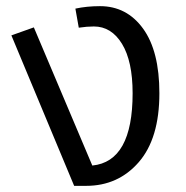

<svg xmlns="http://www.w3.org/2000/svg" viewBox="-20 -593 606 624"><path d="M305 -573Q392 -573 445 -500Q498 -427 498 -290Q498 -143 431 -66Q364 11 260 11H221L17 -478L90 -504L280 -55Q411 -68 411 -290Q411 -394 376.5 -450.5Q342 -507 285 -507Q263 -507 236 -503L225 -565Q262 -573 305 -573Z"/></svg>

Font: FiraGO Book
Style: Regular
Weight: 350
Designer: bBox Type
Foundry: bBox Type GmbH
Version: Version 1.001;PS 001.001;hotconv 1.0.88;makeotf.lib2.5.64775